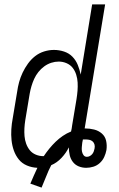

<svg xmlns="http://www.w3.org/2000/svg" viewBox="-20 -755 540 873"><path d="M169 98 118 80Q126 62 133.5 44Q141 26 150 8Q125 7 102.5 -2.5Q80 -12 65.5 -30Q51 -48 43 -70.5Q35 -93 32.5 -117.5Q30 -142 31.5 -167Q33 -192 38 -218L58 -338Q61 -360 67 -382Q73 -404 83 -425Q93 -446 107 -465.5Q121 -485 139.5 -499.5Q158 -514 180.5 -521Q203 -528 225 -528Q249 -528 271.5 -520.5Q294 -513 309.5 -497Q325 -481 333.5 -460Q342 -439 347 -416L399 -735H458L365 -171H367Q388 -171 408 -166Q428 -161 443 -148Q458 -135 462.5 -115Q467 -95 464 -73Q461 -57 454 -41.5Q447 -26 434 -14Q421 -2 404.5 3Q388 8 372 8Q354 8 338 1.5Q322 -5 311.5 -18.5Q301 -32 297 -49.5Q293 -67 293 -85Q281 -60 260 -37.5Q239 -15 213 -4Q200 21 190 47Q180 73 169 98ZM177 -45H179Q191 -63 204.5 -79.5Q218 -96 233 -110.5Q248 -125 265.5 -137Q283 -149 303 -157Q305 -164 306 -171Q307 -178 308 -185L328 -305Q331 -324 332.5 -342.5Q334 -361 333 -379.5Q332 -398 326.5 -415.5Q321 -433 310.5 -446.5Q300 -460 283 -467.5Q266 -475 247 -475Q230 -475 213 -469.5Q196 -464 181 -453Q166 -442 154.5 -427.5Q143 -413 135.5 -396.5Q128 -380 123 -363Q118 -346 115 -329L95 -209Q92 -190 91 -172Q90 -154 91.5 -136Q93 -118 99 -101.5Q105 -85 115.5 -72Q126 -59 142.5 -52Q159 -45 177 -45ZM375 -42Q382 -42 388.5 -45.5Q395 -49 399.5 -54.5Q404 -60 406.5 -67Q409 -74 410 -80Q412 -90 409.5 -98.5Q407 -107 400.5 -112.5Q394 -118 385 -119.5Q376 -121 367 -121H357L354 -106Q353 -96 352 -86.5Q351 -77 352.5 -67.5Q354 -58 359.5 -50Q365 -42 375 -42Z"/></svg>

Font: Iosevka Term Curly Light
Style: Italic
Weight: 300
Italic angle: -9°
Designer: Belleve Invis
Foundry: Belleve Invis
Version: Version 32.3.0